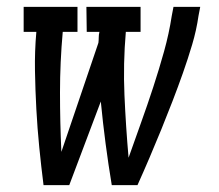

<svg xmlns="http://www.w3.org/2000/svg" viewBox="-20 -540 640 560"><path d="M107 0Q100 -55 94.5 -110.5Q89 -166 86 -221.5Q83 -277 82 -333.5Q81 -390 86 -447H49V-520H206V-447H163Q155 -358 155 -270.5Q155 -183 159 -97L267 -415Q268 -423 268 -431Q268 -439 270 -447H233L232 -520H390V-447H347Q339 -354 343 -262.5Q347 -171 355 -80Q373 -131 391.5 -182.5Q410 -234 427 -286Q444 -338 458.5 -390Q473 -442 481 -494L486 -520H564L559 -494Q553 -452 540.5 -410Q528 -368 513.5 -327Q499 -286 483 -244.5Q467 -203 450.5 -162.5Q434 -122 416.5 -81Q399 -40 381 0H306Q296 -60 288 -121Q280 -182 274 -244L182 0Z"/></svg>

Font: Iosevka HT Extended
Style: Italic
Weight: 400
Width: 7
Italic angle: -9°
Monospace: yes
Designer: Belleve Invis
Foundry: Belleve Invis
Version: Version 32.3.0; ttfautohint (v1.8.4)